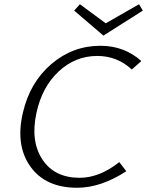

<svg xmlns="http://www.w3.org/2000/svg" viewBox="-20 -880 694 906"><path d="M654 -830 468 -712 330 -830 357 -860 479 -770 636 -860ZM88 -348Q121 -491 222 -577.5Q323 -664 454 -664Q566 -664 647 -592L602 -552Q533 -616 439 -616Q335 -616 256.5 -542.5Q178 -469 152 -347Q123 -214 180 -127.5Q237 -41 356 -41Q449 -41 543 -115L576 -72Q456 6 344 6Q195 6 123.5 -94Q52 -194 88 -348Z"/></svg>

Font: EauTestText Semilight
Style: Italic
Weight: 300
Italic angle: -12°
Designer: Christian Thalmann (Catharsis Fonts)
Version: Version 0.001;PS 000.001;hotconv 1.0.88;makeotf.lib2.5.64775